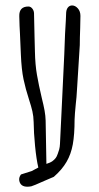

<svg xmlns="http://www.w3.org/2000/svg" viewBox="-20 -685 372 719"><path d="M250 -664.6Q261.7 -664.6 271.5 -653.6Q281.2 -642.6 281.2 -625.5L280.3 -580.1Q278.8 -541.5 278.8 -516.1L269 -359.9Q266.6 -315.9 263.7 -294.4L260.7 -261.2L259.3 -236.8Q259.3 -181.6 252.7 -144.8Q246.1 -107.9 229.2 -78.9Q212.4 -49.8 181.6 -22.9L146.5 -7.8Q104 11.2 97.2 12.7Q88.9 14.2 82.5 14.2Q56.6 14.2 52.2 -8.3Q51.8 -10.3 51.8 -13.7Q51.8 -22.5 58.6 -31.7L98.6 -44.4L123.5 -57.6Q116.2 -88.4 111.3 -138.4Q106.4 -188.5 106 -228Q105.5 -250 101.3 -268.1Q97.2 -286.1 88.9 -311.5Q75.7 -352.1 68.1 -388.2Q60.5 -424.3 58.1 -481.9L54.7 -560.1Q53.2 -582.5 52.2 -624.5Q51.3 -660.6 86.4 -660.6Q94.7 -660.6 100.8 -653.1Q106.9 -645.5 107.4 -635.7Q107.9 -591.3 109.4 -545.4L110.8 -491.2Q111.8 -442.9 118.4 -404.8Q125 -366.7 136.2 -319.3Q143.6 -289.6 147 -270.5Q150.4 -251.5 150.9 -233.4L153.8 -71.3Q158.7 -72.8 167 -76.2Q175.3 -79.6 182.6 -86.7Q189.9 -93.8 192.4 -99.6Q193.4 -102.1 196.3 -109.1Q199.2 -116.2 201.7 -125.5Q204.1 -134.8 204.6 -146Q207.5 -199.2 209.5 -247.1L220.7 -481.4Q223.6 -570.8 226.6 -609.9Q227.5 -628.4 227.5 -632.3Q227.5 -648.4 233.9 -656.5Q240.2 -664.6 250 -664.6Z"/></svg>

Font: Amatica SC
Style: Bold
Weight: 400
Designer: Vernon Adams, Ben Nathan
Foundry: newtypography
Version: Version 2.000